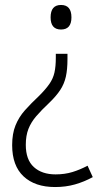

<svg xmlns="http://www.w3.org/2000/svg" viewBox="-20 -560 415 774"><path d="M268 -490Q268 -441 226 -441Q184 -441 184 -490Q184 -540 226 -540Q268 -540 268 -490ZM252 -322Q252 -280 245.5 -251Q239 -222 223 -197.5Q207 -173 179 -146Q147 -116 126 -91.5Q105 -67 94.5 -40Q84 -13 84 24Q84 84 116.5 113.5Q149 143 204 143Q241 143 272 133.5Q303 124 333 108L354 154Q319 173 282 183.5Q245 194 202 194Q121 194 75 151Q29 108 29 25Q29 -21 42.5 -54.5Q56 -88 80.5 -115.5Q105 -143 138 -174Q164 -200 179 -221.5Q194 -243 199.5 -267.5Q205 -292 205 -327V-343H252Z"/></svg>

Font: Noto Sans Lao UI SemCond Light
Style: Regular
Weight: 300
Width: 4
Designer: Monotype Design Team
Foundry: Monotype Imaging Inc.
Version: Version 2.000; ttfautohint (v1.8.4.7-5d5b)